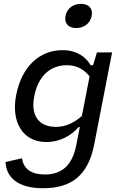

<svg xmlns="http://www.w3.org/2000/svg" viewBox="-20 -792 660 1020"><path d="M66 -287.5C37.5 -142 102 -37.5 226 -37.5C300 -37.5 358.5 -72 398.5 -117.5H404L385 -20C361.5 100.5 294.5 135 218.5 135C150 135 105 108 97 49L9.5 68.5C12.5 146.5 70.5 208 208.5 208C355.5 208 448 143.5 480.5 -25L575.5 -513.5H495L474.5 -445.5H461.5C435.5 -491 387 -525.5 312 -525.5C188.5 -525.5 95 -436.5 66 -287.5ZM385 -643C426 -643 459.5 -667.5 467 -707.5C475 -747.5 451 -771.5 410 -771.5C369 -771.5 335.5 -747.5 328 -707.5C320 -667.5 344 -643 385 -643ZM162 -280.5C182 -385 244.5 -445.5 334.5 -445.5C380 -445.5 421 -429.5 456 -386.5L415 -176C366.5 -133.5 322 -118 277 -118C185 -118 142 -179.5 162 -280.5Z"/></svg>

Font: Monaspace Neon
Style: Italic
Weight: 400
Italic angle: -11°
Designer: Riley Cran & the Lettermatic Team
Foundry: Lettermatic
Version: Version 1.200 (Monaspace Neon)